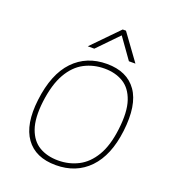

<svg xmlns="http://www.w3.org/2000/svg" viewBox="-128 -780 790 886"><g transform="rotate(20 267.0 -337.0)"><path d="M323 -684H339L432 -556H400L328 -657L230 -556H198ZM67 -245Q83 -377 146.5 -443.5Q210 -510 310 -510Q409 -510 456 -443.5Q503 -377 487 -245Q472 -121 409 -55.5Q346 10 246 10Q146 10 99 -55.5Q52 -121 67 -245ZM249 -14Q302 -14 347 -37Q392 -60 422.5 -111Q453 -162 463 -245Q474 -333 456 -386Q438 -439 399 -462.5Q360 -486 307 -486Q253 -486 208 -462.5Q163 -439 132.5 -386Q102 -333 91 -245Q81 -162 99 -111Q117 -60 156 -37Q195 -14 249 -14Z"/></g></svg>

Font: Haskoy Thin
Style: Italic
Weight: 100
Designer: Ertekin Erdin
Foundry: Ertekin Erdin
Version: Version 2.000; ttfautohint (v1.8.4.7-5d5b)